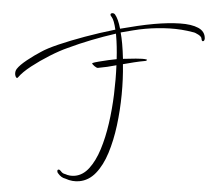

<svg xmlns="http://www.w3.org/2000/svg" viewBox="-49 -643 878 761"><g transform="rotate(-5 390.5 -263.0)"><path d="M236 63Q223 63 209.5 59.5Q196 56 182 48Q166 43 155 24Q153 21 153 17Q153 10 158 10Q163 10 166 16V15Q172 27 183 30Q200 40 221 40Q253 40 281 14Q309 -12 332 -56Q355 -100 373 -155Q391 -210 403.5 -268.5Q416 -327 423 -382Q405 -380 386.5 -379Q368 -378 349 -378Q344 -378 336 -386Q328 -394 328 -398Q328 -399 329 -399Q336 -401 354.5 -402.5Q373 -404 393.5 -405Q414 -406 426 -406Q432 -458 432 -499V-507Q382 -500 332.5 -490Q283 -480 236 -467Q204 -459 163 -442.5Q122 -426 85.5 -406.5Q49 -387 30 -368Q26 -364 23 -368.5Q20 -373 20 -380Q20 -393 28 -402Q41 -416 71 -432.5Q101 -449 130 -461Q154 -472 201 -483.5Q248 -495 308 -505.5Q368 -516 431 -523Q429 -561 421 -574Q417 -579 417 -583Q417 -589 424 -589Q431 -589 435 -583Q446 -564 450 -525Q485 -528 519.5 -530Q554 -532 586 -532Q643 -532 688.5 -525Q734 -518 759 -501.5Q784 -485 781 -457Q779 -447 773 -447Q768 -447 768 -457Q769 -465 757 -474.5Q745 -484 737 -486Q693 -502 645.5 -509Q598 -516 549 -516Q525 -516 500.5 -514Q476 -512 451 -510Q452 -500 452.5 -488.5Q453 -477 453 -465Q453 -437 451 -405Q473 -404 502 -401.5Q531 -399 542 -395Q545 -395 545 -393Q545 -389 538 -389Q516 -389 494 -387.5Q472 -386 449 -384Q445 -326 433.5 -264Q422 -202 404 -144Q386 -86 361.5 -39Q337 8 305.5 35.5Q274 63 236 63Z"/></g></svg>

Font: Fuggles
Style: Regular
Weight: 400
Designer: Rob Leuschke
Foundry: Robert E. Leuschke
Version: Version 1.100; ttfautohint (v1.8.3)